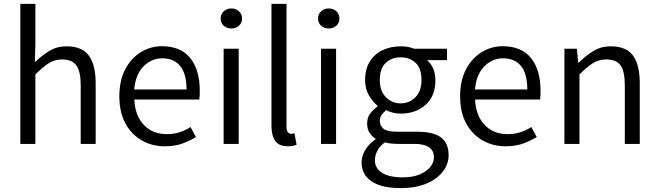

<svg xmlns="http://www.w3.org/2000/svg" viewBox="-20 -733 3356 978"><path d="M83.5 0V-713.4H160.2V-517.1L157.7 -416Q192.4 -449.7 231 -473.4Q269.5 -497.1 319.8 -497.1Q397.9 -497.1 432.6 -449.7Q467.3 -402.3 467.3 -309.1V0H391.1V-298.8Q391.1 -368.2 369.4 -399.2Q347.7 -430.2 296.4 -430.2Q258.3 -430.2 228 -410.9Q197.8 -391.6 160.2 -353.5V0Z M819.8 12.2Q755.4 12.2 702.6 -17.6Q649.9 -47.4 618.9 -104.2Q587.9 -161.1 587.9 -242.2Q587.9 -323.2 617.9 -380.1Q647.9 -437 697.5 -467.3Q747.1 -497.6 804.7 -497.6Q900.4 -497.6 949 -437.3Q997.6 -377 997.6 -270Q997.6 -257.8 997.1 -246.6Q996.6 -235.4 995.1 -226.1H664.1Q668 -144 712.6 -96.9Q757.3 -49.8 829.1 -49.8Q864.3 -49.8 894 -59.1Q923.8 -68.4 950.7 -85.9L978 -35.2Q947.3 -15.6 908.4 -1.7Q869.6 12.2 819.8 12.2ZM663.6 -277.3H930.2Q930.2 -356.4 898.4 -396.2Q866.7 -436 806.6 -436Q752 -436 711.2 -395Q670.4 -354 663.6 -277.3Z M1119.1 0V-484.9H1195.8V0ZM1158.7 -587.9Q1135.7 -587.9 1119.9 -601.8Q1104 -615.7 1104 -638.2Q1104 -661.6 1119.9 -675.8Q1135.7 -689.9 1158.7 -689.9Q1181.2 -689.9 1197 -675.8Q1212.9 -661.6 1212.9 -638.2Q1212.9 -615.7 1197 -601.8Q1181.2 -587.9 1158.7 -587.9Z M1445.8 12.2Q1401.9 12.2 1382.3 -14.9Q1362.8 -42 1362.8 -92.8V-713.4H1439.5V-86.9Q1439.5 -68.4 1446 -60.1Q1452.6 -51.8 1461.9 -51.8Q1465.8 -51.8 1469.5 -52Q1473.1 -52.2 1480 -53.7L1490.7 4.4Q1482.4 7.8 1471.9 10Q1461.4 12.2 1445.8 12.2Z M1615.2 0V-484.9H1691.9V0ZM1654.8 -587.9Q1631.8 -587.9 1616 -601.8Q1600.1 -615.7 1600.1 -638.2Q1600.1 -661.6 1616 -675.8Q1631.8 -689.9 1654.8 -689.9Q1677.2 -689.9 1693.1 -675.8Q1709 -661.6 1709 -638.2Q1709 -615.7 1693.1 -601.8Q1677.2 -587.9 1654.8 -587.9Z M2021.5 225.1Q1923.3 225.1 1872.6 190.7Q1821.8 156.2 1821.8 93.8Q1821.8 61.5 1840.6 30.5Q1859.4 -0.5 1892.6 -22.5V-26.4Q1874.5 -38.1 1862.3 -56.9Q1850.1 -75.7 1850.1 -104.5Q1850.1 -135.3 1867.2 -156.5Q1884.3 -177.7 1902.8 -190.4V-194.3Q1878.9 -213.9 1859.4 -246.8Q1839.8 -279.8 1839.8 -325.2Q1839.8 -381.8 1864 -420.2Q1888.2 -458.5 1929.4 -477.8Q1970.7 -497.1 2021 -497.1Q2043.5 -497.1 2059.6 -493.7Q2075.7 -490.2 2088.9 -484.9H2256.8V-426.8H2155.3Q2173.8 -411.6 2185.8 -386Q2197.8 -360.4 2197.8 -323.2Q2197.8 -243.2 2147.5 -198.7Q2097.2 -154.3 2021 -154.3Q1981.4 -154.3 1946.8 -171.9Q1933.6 -160.2 1924.3 -148.4Q1915 -136.7 1915 -116.2Q1915 -92.8 1933.3 -77.4Q1951.7 -62 2001.5 -62H2103.5Q2189.5 -62 2227.3 -32.2Q2265.1 -2.4 2265.1 58.1Q2265.1 102.5 2236.1 140.6Q2207 178.7 2152.6 201.9Q2098.1 225.1 2021.5 225.1ZM2032.7 170.4Q2081.5 170.4 2116.9 155.8Q2152.3 141.1 2171.4 117.9Q2190.4 94.7 2190.4 68.8Q2190.4 34.2 2165.3 17.1Q2140.1 0 2090.3 0H2003.4Q1990.2 0 1973.9 -1.7Q1957.5 -3.4 1940.9 -7.8Q1913.6 11.2 1901.6 35.6Q1889.6 60.1 1889.6 83.5Q1889.6 123.5 1925.5 147Q1961.4 170.4 2032.7 170.4ZM2021 -206.5Q2064 -206.5 2095.5 -237.3Q2127 -268.1 2127 -325.2Q2127 -384.8 2097.2 -412.8Q2067.4 -440.9 2021 -440.9Q1974.6 -440.9 1944.6 -412.4Q1914.6 -383.8 1914.6 -325.2Q1914.6 -268.6 1946 -237.5Q1977.5 -206.5 2021 -206.5Z M2555.7 12.2Q2491.2 12.2 2438.5 -17.6Q2385.7 -47.4 2354.7 -104.2Q2323.7 -161.1 2323.7 -242.2Q2323.7 -323.2 2353.8 -380.1Q2383.8 -437 2433.3 -467.3Q2482.9 -497.6 2540.5 -497.6Q2636.2 -497.6 2684.8 -437.3Q2733.4 -377 2733.4 -270Q2733.4 -257.8 2732.9 -246.6Q2732.4 -235.4 2731 -226.1H2399.9Q2403.8 -144 2448.5 -96.9Q2493.2 -49.8 2564.9 -49.8Q2600.1 -49.8 2629.9 -59.1Q2659.7 -68.4 2686.5 -85.9L2713.9 -35.2Q2683.1 -15.6 2644.3 -1.7Q2605.5 12.2 2555.7 12.2ZM2399.4 -277.3H2666Q2666 -356.4 2634.3 -396.2Q2602.5 -436 2542.5 -436Q2487.8 -436 2447 -395Q2406.2 -354 2399.4 -277.3Z M2855 0V-484.9H2918.5L2924.8 -414.6H2928.7Q2963.4 -449.2 3002.2 -473.1Q3041 -497.1 3091.3 -497.1Q3169.9 -497.1 3204.3 -450Q3238.8 -402.8 3238.8 -309.6V0H3162.6V-299.3Q3162.6 -368.7 3141.4 -399.4Q3120.1 -430.2 3067.9 -430.2Q3029.8 -430.2 2999.5 -410.9Q2969.2 -391.6 2931.6 -353.5V0Z"/></svg>

Font: Varta Light
Style: Regular
Weight: 400
Version: Version 1.004